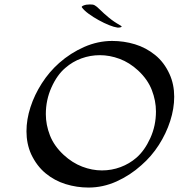

<svg xmlns="http://www.w3.org/2000/svg" viewBox="-20 -836 803 863"><path d="M378 7Q325 7 275 -8.5Q225 -24 185 -57Q145 -90 120 -143Q99 -190 99 -246Q99 -299 117 -354.5Q135 -410 168 -461.5Q201 -513 246 -553Q297 -598 358.5 -625Q420 -652 484 -652Q537 -652 586.5 -637Q636 -622 677 -589Q718 -556 742 -503Q763 -457 763 -401Q763 -348 745 -292Q727 -236 694 -184.5Q661 -133 615 -93Q565 -48 504 -20.5Q443 7 378 7ZM438 -70Q482 -70 522 -85Q562 -100 593 -127Q630 -159 655.5 -215Q681 -271 681 -335Q681 -383 662.5 -431Q644 -479 601 -519Q562 -555 517.5 -571.5Q473 -588 429 -588Q386 -588 346 -573.5Q306 -559 274 -531Q237 -500 211.5 -443.5Q186 -387 186 -323Q186 -275 204.5 -227.5Q223 -180 266 -140Q305 -104 349.5 -87Q394 -70 438 -70ZM508 -712Q493 -714 470.5 -723Q448 -732 423.5 -745.5Q399 -759 378.5 -774Q358 -789 348 -803Q345 -807 356 -811.5Q367 -816 383 -816Q389 -816 395 -815.5Q401 -815 406 -812Q414 -808 430 -792Q446 -776 469 -757Q492 -738 519 -723Q527 -718 527 -717Q527 -715 522.5 -713.5Q518 -712 513 -712Z"/></svg>

Font: Kings
Style: Regular
Weight: 400
Designer: Robert E. Leuschke
Foundry: Robert E. Leuschke
Version: Version 1.010; ttfautohint (v1.8.3)